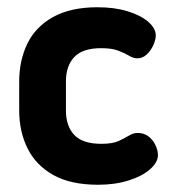

<svg xmlns="http://www.w3.org/2000/svg" viewBox="-20 -501 473 530"><path d="M251 9Q175 9 127 -18Q79 -45 56 -91.5Q33 -138 33 -196V-276Q33 -334 55.5 -380.5Q78 -427 126.5 -454Q175 -481 249 -481Q296 -481 332 -470Q368 -459 389 -441Q410 -423 410 -403Q410 -392 403.5 -377Q397 -362 385.5 -351Q374 -340 359 -340Q348 -340 336.5 -347Q325 -354 307 -361Q289 -368 259 -368Q208 -368 185 -343.5Q162 -319 162 -276V-196Q162 -153 185 -128.5Q208 -104 260 -104Q291 -104 308 -112Q325 -120 336.5 -127Q348 -134 360 -134Q378 -134 390.5 -124Q403 -114 409.5 -99.5Q416 -85 416 -73Q416 -53 394.5 -34Q373 -15 335.5 -3Q298 9 251 9Z"/></svg>

Font: Dosis
Style: Bold
Weight: 700
Designer: EdgarTolentino, PabloImpallari, IginoMarini
Foundry: EdgarTolentino, PabloImpallari, IginoMarini
Version: Version 3.001; ttfautohint (v1.8.2)